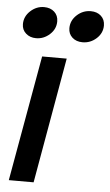

<svg xmlns="http://www.w3.org/2000/svg" viewBox="-55 -812 485 848"><g transform="rotate(5 188.0 -387.5)"><path d="M127 0H17L116 -557H225ZM19 -692Q19 -726 45.5 -750.5Q72 -775 106 -775Q134 -775 151.5 -759Q169 -743 169 -717Q169 -683 142.5 -659Q116 -635 82 -635Q55 -635 37 -651Q19 -667 19 -692ZM225 -692Q225 -726 251.5 -750.5Q278 -775 313 -775Q341 -775 358.5 -759Q376 -743 376 -717Q376 -683 349.5 -659Q323 -635 288 -635Q260 -635 242.5 -651Q225 -667 225 -692Z"/></g></svg>

Font: Open Sauce One Medium Italic
Style: Regular
Weight: 500
Italic angle: -10°
Designer: Alfredo Marco Pradil
Foundry: Creative Sauce Fz LLC
Version: Version 1.477